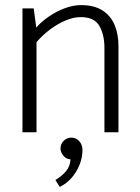

<svg xmlns="http://www.w3.org/2000/svg" viewBox="-20 -518 547 752"><path d="M123 0V-353Q148 -382 178 -404Q208 -426 238.5 -438.5Q269 -451 296 -451Q350 -451 369.5 -416Q389 -381 389 -331V0H444V-337Q444 -384 429 -420Q414 -456 381.5 -477Q349 -498 297 -498Q267 -498 234.5 -486Q202 -474 172.5 -454Q143 -434 122 -410L112 -485H68V0ZM260 21Q248 21 238 27Q228 33 222.5 42.5Q217 52 217 64Q217 77 227.5 91Q238 105 256 106Q255 133 238.5 152.5Q222 172 197 187L214 214Q241 201 260.5 178.5Q280 156 291.5 127.5Q303 99 303 69Q303 49 290.5 35Q278 21 260 21Z"/></svg>

Font: Catamaran ExtraLight
Style: Regular
Weight: 250
Designer: Pria Ravichandran
Version: Version 2.000